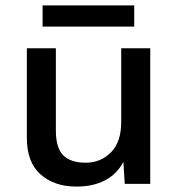

<svg xmlns="http://www.w3.org/2000/svg" viewBox="-20 -678 658 708"><path d="M475 -658V-580H137V-658ZM261 10Q181 10 130 -34.5Q79 -79 79 -170V-500H186V-197Q186 -132 213.5 -105Q241 -78 296 -78Q351 -78 389 -116Q427 -154 427 -229V-500H534V0H440L435 -81Q386 10 261 10Z"/></svg>

Font: Elaine Sans Medium
Style: Regular
Weight: 500
Designer: Wei Huang
Foundry: Wei Huang
Version: Version 2.001;PS 002.001;hotconv 1.0.88;makeotf.lib2.5.64775